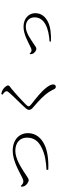

<svg xmlns="http://www.w3.org/2000/svg" viewBox="1041 -1878 898 3020"><g transform="rotate(-90 1490.0 -368.0)"><path d="M76 -489 62 -480C65 -460 68 -440 78 -424C94 -398 136 -366 166 -366C195 -366 222 -394 296 -440C371 -487 506 -576 628 -576C757 -576 835 -504 835 -392C835 -285 782 -211 669 -158C569 -109 461 -93 328 -85L330 -58C486 -50 630 -72 719 -115C827 -166 906 -250 906 -380C906 -504 812 -617 629 -617C480 -617 326 -529 232 -481C179 -453 163 -450 143 -450C122 -450 98 -465 76 -489Z M1510 -778C1551 -750 1565 -731 1565 -714C1565 -702 1559 -692 1542 -672C1496 -616 1348 -472 1298 -413C1282 -396 1272 -378 1272 -360C1272 -338 1285 -317 1311 -296C1432 -193 1504 -121 1551 -50C1579 -8 1588 17 1599 37C1606 50 1618 61 1634 61C1659 61 1672 44 1672 18C1672 -11 1651 -50 1623 -86C1552 -176 1465 -241 1362 -323C1340 -340 1328 -353 1328 -366C1328 -378 1334 -389 1363 -418C1405 -460 1537 -582 1604 -636C1639 -662 1656 -670 1656 -691C1656 -715 1619 -757 1584 -776C1564 -787 1546 -792 1522 -797Z M2158 -350 2147 -344C2148 -328 2150 -311 2157 -297C2170 -273 2205 -245 2232 -245C2255 -245 2274 -263 2327 -298C2380 -332 2483 -411 2578 -411C2672 -411 2727 -355 2727 -273C2727 -112 2547 -50 2346 -37L2348 -16C2464 -10 2581 -25 2653 -61C2733 -100 2793 -163 2793 -263C2793 -358 2717 -447 2579 -447C2462 -447 2346 -378 2269 -341C2234 -323 2222 -321 2208 -321C2191 -321 2172 -333 2158 -350Z"/></g></svg>

Font: Source Han Serif KR
Style: Regular
Weight: 400
Designer: Ryoko NISHIZUKA 西塚涼子 (kana & ideographs); Frank Grießhammer (Latin, Greek & Cyrillic); Wenlong ZHANG 张文龙 (bopomofo); San
Foundry: Adobe
Version: Version 2.001;hotconv 1.1.0;makeotfexe 2.6.0